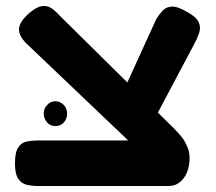

<svg xmlns="http://www.w3.org/2000/svg" viewBox="-20 -612 720 641"><path d="M539 9 450 -103 68 -467Q42 -493 43.5 -516Q45 -539 76 -567Q102 -589 119.5 -591.5Q137 -594 151 -585Q165 -576 178 -561L560 -184Q574 -170 585 -156.5Q596 -143 603 -127Q613 -108 613 -84Q613 -60 605 -38.5Q597 -17 580 -3.5Q563 10 539 9ZM107 9Q87 9 69.5 5Q52 1 41 -15Q30 -31 30 -67Q30 -104 41 -120Q52 -136 69 -139.5Q86 -143 106 -143H539L544 9ZM479 -183 377 -275 502 -549Q512 -565 523.5 -577Q535 -589 554 -590Q573 -591 605 -572Q636 -555 643.5 -537.5Q651 -520 645 -502.5Q639 -485 630 -468ZM165 -191Q148 -191 137 -203.5Q126 -216 126 -234Q126 -249 137.5 -261.5Q149 -274 164 -274Q181 -274 192.5 -262Q204 -250 204 -233Q204 -215 193 -203Q182 -191 165 -191Z"/></svg>

Font: Fredoka SemiExpanded SemiBold
Style: Regular
Weight: 600
Width: 6
Designer: Ben Nathan
Foundry: Milena B. Brandão, Ben Nathan
Version: Version 2.001